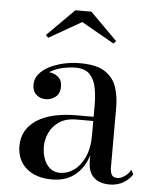

<svg xmlns="http://www.w3.org/2000/svg" viewBox="-51 -723 624 776"><g transform="rotate(5 261.5 -335.0)"><path d="M421.5 10Q398 10 378.2 1.8Q358.5 -6.5 346.5 -25.8Q334.5 -45 334.5 -77.5V-304.5Q334.5 -340.5 328.5 -373.5Q322.5 -406.5 303.2 -427.5Q284 -448.5 244 -448.5Q221.5 -448.5 197.2 -443.5Q173 -438.5 152.2 -428.2Q131.5 -418 118.5 -402.5Q105.5 -387 105.5 -366H82Q82 -391.5 98.8 -406.2Q115.5 -421 135.5 -421Q157 -421 174.8 -407.2Q192.5 -393.5 192.5 -368Q192.5 -338 174.2 -324.5Q156 -311 135.5 -311Q112.5 -311 96.8 -325Q81 -339 81 -366Q81 -389.5 96.2 -408.2Q111.5 -427 137.2 -440.2Q163 -453.5 195.2 -460.8Q227.5 -468 261.5 -468Q330.5 -468 364.8 -444Q399 -420 410.5 -382.5Q422 -345 422 -304.5V-58.5Q422 -42 427.8 -30.5Q433.5 -19 452 -19Q465 -19 480.8 -29.8Q496.5 -40.5 505 -57L514.5 -39Q501.5 -18.5 477.8 -4.2Q454 10 421.5 10ZM188.5 10Q123.5 10 84.8 -23.2Q46 -56.5 46 -113.5Q46 -180.5 103.5 -218.8Q161 -257 267.5 -257H381V-240H267.5Q223.5 -240 196.5 -221.5Q169.5 -203 157 -175.5Q144.5 -148 144.5 -120.5Q144.5 -95.5 152.2 -72.2Q160 -49 176.8 -34.2Q193.5 -19.5 219.5 -19.5Q247.5 -19.5 273.8 -37.5Q300 -55.5 317.2 -92Q334.5 -128.5 334.5 -183H346Q346 -126 327.8 -82.5Q309.5 -39 274.5 -14.5Q239.5 10 188.5 10ZM123.5 -559 113.5 -569.5 223.5 -679.5H288.5L398.5 -569.5L388.5 -559L255.5 -634.5Z"/></g></svg>

Font: Bodoni Moda
Style: Regular
Weight: 400
Designer: Owen Earl
Foundry: indestructible type
Version: Version 2.005